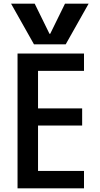

<svg xmlns="http://www.w3.org/2000/svg" viewBox="-20 -1020 540 1040"><path d="M40 -1000H168L248 -837H252L332 -1000H460L336 -780H164ZM75 0V-730H435V-636H186V-433H425V-340H186V-94H435V0Z"/></svg>

Font: M PLUS Code Latin Medium
Style: Regular
Weight: 500
Designer: Coji Morishita
Foundry: UNDERFOREST DESIGN
Version: Version 1.002; ttfautohint (v1.8.3)